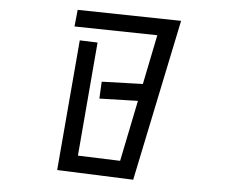

<svg xmlns="http://www.w3.org/2000/svg" viewBox="-53 -811 1106 890"><g transform="rotate(5 500.0 -366.0)"><path d="M295 -607 378 -604 333 -74 530 -67 588 -351 409 -346 413 -425 604 -431 651 -662 265 -669 273 -747 755 -738 598 15 243 1Z"/></g></svg>

Font: Stick
Style: Regular
Weight: 400
Designer: Fontworks Inc.
Foundry: Fontworks Inc.
Version: Version 1.100